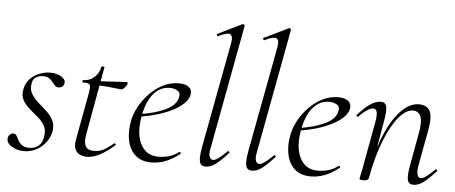

<svg xmlns="http://www.w3.org/2000/svg" viewBox="-50 -842 2302 971"><g transform="rotate(5 1101.5 -357.0)"><path d="M99 11Q63 11 35.5 -6.5Q8 -24 12 -49Q14 -61 22 -67Q30 -73 39 -73Q50 -73 55.5 -63Q61 -53 67.5 -40.5Q74 -28 87 -18Q100 -8 125 -8Q154 -8 172.5 -24.5Q191 -41 195 -74Q200 -105 187 -127.5Q174 -150 152 -168Q130 -186 109 -204.5Q88 -223 75.5 -245.5Q63 -268 69 -299Q75 -332 95.5 -353.5Q116 -375 143.5 -385.5Q171 -396 198 -396Q231 -396 254 -382Q277 -368 274 -349Q272 -336 263.5 -330.5Q255 -325 247 -325Q235 -325 227.5 -332.5Q220 -340 212.5 -350Q205 -360 194 -367.5Q183 -375 163 -375Q144 -375 127.5 -365.5Q111 -356 108 -333Q103 -303 116 -281Q129 -259 150.5 -240Q172 -221 193.5 -201.5Q215 -182 227.5 -158Q240 -134 235 -102Q230 -72 210.5 -46Q191 -20 162 -4.5Q133 11 99 11Z M418 12Q400 12 383.5 4.5Q367 -3 359 -20.5Q351 -38 356 -68L400 -306Q407 -344 401.5 -352.5Q396 -361 366 -361Q362 -361 363 -367Q364 -373 367 -373Q399 -373 422.5 -394Q446 -415 452 -447Q452 -450 460.5 -450Q469 -450 468 -447L406 -102Q398 -60 409 -40.5Q420 -21 451 -21Q483 -21 506.5 -35.5Q530 -50 551 -68Q553 -70 557 -66Q561 -62 559 -60Q514 -21 480.5 -4.5Q447 12 418 12ZM560 -343Q557 -343 537 -345.5Q517 -348 490.5 -350.5Q464 -353 440 -353L442 -375Q465 -375 496 -377Q527 -379 553 -380.5Q579 -382 585 -382Q589 -382 591 -380Q593 -378 592 -374Q590 -366 580 -354.5Q570 -343 560 -343Z M746 12Q694 12 664 -15.5Q634 -43 624.5 -88Q615 -133 625 -185Q631 -222 651.5 -260Q672 -298 702.5 -329.5Q733 -361 770.5 -380Q808 -399 850 -399Q885 -399 902 -384.5Q919 -370 914 -345Q909 -322 886.5 -300.5Q864 -279 828.5 -261.5Q793 -244 749.5 -231.5Q706 -219 659 -213L661 -226Q739 -237 792.5 -261.5Q846 -286 856 -324Q864 -352 846 -362Q828 -372 807 -372Q771 -372 744 -351Q717 -330 700.5 -295Q684 -260 677 -218Q666 -161 674.5 -116.5Q683 -72 709.5 -46Q736 -20 779 -20Q804 -20 830.5 -27Q857 -34 882 -53Q885 -55 888.5 -51Q892 -47 889 -44Q851 -14 816 -1Q781 12 746 12Z M1021 9Q997 9 991 -12.5Q985 -34 995 -89L1096 -627Q1102 -659 1088 -668Q1074 -677 1027 -654Q1023 -652 1020.5 -658Q1018 -664 1022 -665L1145 -725Q1149 -727 1153 -723Q1157 -719 1156 -717L1039 -89Q1032 -58 1037.5 -43Q1043 -28 1056 -28Q1067 -28 1085 -41.5Q1103 -55 1125 -77Q1129 -81 1133 -77Q1137 -73 1133 -69Q1100 -32 1073.5 -11.5Q1047 9 1021 9Z M1256 9Q1232 9 1226 -12.5Q1220 -34 1230 -89L1331 -627Q1337 -659 1323 -668Q1309 -677 1262 -654Q1258 -652 1255.5 -658Q1253 -664 1257 -665L1380 -725Q1384 -727 1388 -723Q1392 -719 1391 -717L1274 -89Q1267 -58 1272.5 -43Q1278 -28 1291 -28Q1302 -28 1320 -41.5Q1338 -55 1360 -77Q1364 -81 1368 -77Q1372 -73 1368 -69Q1335 -32 1308.5 -11.5Q1282 9 1256 9Z M1555 12Q1503 12 1473 -15.5Q1443 -43 1433.5 -88Q1424 -133 1434 -185Q1440 -222 1460.5 -260Q1481 -298 1511.5 -329.5Q1542 -361 1579.5 -380Q1617 -399 1659 -399Q1694 -399 1711 -384.5Q1728 -370 1723 -345Q1718 -322 1695.5 -300.5Q1673 -279 1637.5 -261.5Q1602 -244 1558.5 -231.5Q1515 -219 1468 -213L1470 -226Q1548 -237 1601.5 -261.5Q1655 -286 1665 -324Q1673 -352 1655 -362Q1637 -372 1616 -372Q1580 -372 1553 -351Q1526 -330 1509.5 -295Q1493 -260 1486 -218Q1475 -161 1483.5 -116.5Q1492 -72 1518.5 -46Q1545 -20 1588 -20Q1613 -20 1639.5 -27Q1666 -34 1691 -53Q1694 -55 1697.5 -51Q1701 -47 1698 -44Q1660 -14 1625 -1Q1590 12 1555 12Z M2076 9Q2052 9 2046.5 -12.5Q2041 -34 2051 -89L2080 -248Q2104 -365 2041 -365Q2008 -365 1971.5 -323Q1935 -281 1902.5 -200.5Q1870 -120 1849 -6L1838 -7Q1859 -123 1894 -211.5Q1929 -300 1974.5 -349.5Q2020 -399 2069 -399Q2112 -399 2126 -368.5Q2140 -338 2126 -267L2093 -89Q2088 -58 2093 -43Q2098 -28 2111 -28Q2122 -28 2140 -41.5Q2158 -55 2180 -77Q2183 -81 2187.5 -77Q2192 -73 2188 -69Q2155 -32 2128.5 -11.5Q2102 9 2076 9ZM1823 8Q1810 8 1806 6.5Q1802 5 1802 2Q1802 -1 1807.5 -24.5Q1813 -48 1817 -74L1858 -297Q1868 -358 1841 -358Q1829 -358 1810 -346Q1791 -334 1769 -311Q1766 -307 1761.5 -311.5Q1757 -316 1761 -319Q1794 -357 1822.5 -376Q1851 -395 1876 -395Q1899 -395 1904.5 -373.5Q1910 -352 1900 -297L1849 -6Q1847 8 1823 8Z"/></g></svg>

Font: Cormorant Garamond Light Light
Style: Italic
Weight: 300
Italic angle: -10°
Version: Version 4.001